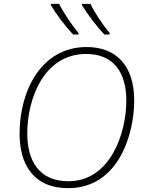

<svg xmlns="http://www.w3.org/2000/svg" viewBox="-20 -970 757 1000"><path d="M524 -790H551V-798C517 -838 472 -905 451 -950H407V-943C435 -897 482 -833 524 -790ZM361 -790H389V-798C355 -838 310 -905 288 -950H245V-943C272 -897 320 -833 361 -790ZM335 10C597 10 679 -271 679 -446C679 -632 582 -725 431 -725C196 -725 82 -499 82 -274C82 -115 153 10 335 10ZM336 -26C188 -26 122 -127 122 -275C122 -455 208 -689 429 -689C569 -689 638 -596 638 -445C638 -279 556 -26 336 -26Z"/></svg>

Font: Noto Sans ExtraLight
Style: Italic
Weight: 200
Italic angle: -12°
Designer: Monotype Design Team
Foundry: Monotype Imaging Inc.
Version: Version 2.013